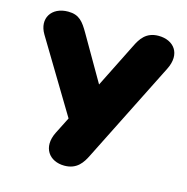

<svg xmlns="http://www.w3.org/2000/svg" viewBox="-107 -817 906 929"><g transform="rotate(15 346.5 -352.5)"><path d="M296 10C359 10 385 -31 404 -70L656 -572C699 -657 651 -715 575 -715C512 -715 487 -674 468 -635L357 -413L228 -636C199 -686 178 -715 122 -715C38 -715 -3 -648 39 -578L257 -216L215 -133C174 -51 220 10 296 10Z"/></g></svg>

Font: SN Pro Black
Style: Regular
Weight: 900
Designer: Tobias Whetton
Foundry: Supernotes
Version: Version 1.001;Glyphs 3.2 (3249)